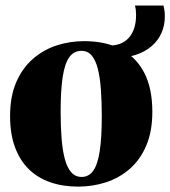

<svg xmlns="http://www.w3.org/2000/svg" viewBox="-20 -682 633 714"><path d="M17.5 -250Q17.5 -323 40 -375.5Q62.5 -428 101.5 -462.2Q140.5 -496.5 189.8 -512.8Q239 -529 293 -529Q372 -529 428.8 -499.8Q485.5 -470.5 516 -412.2Q546.5 -354 546.5 -266.5Q546.5 -193.5 524 -140.8Q501.5 -88 462.8 -54.2Q424 -20.5 374.5 -4.2Q325 12 271 12Q213.5 12 166.8 -4.2Q120 -20.5 86.8 -53.2Q53.5 -86 35.5 -135.2Q17.5 -184.5 17.5 -250ZM283.5 -24Q310.5 -24 327 -47.5Q343.5 -71 351 -121Q358.5 -171 358.5 -249.5Q358.5 -304.5 355.2 -349.2Q352 -394 343.8 -426.2Q335.5 -458.5 320.8 -475.8Q306 -493 283.5 -493Q255 -493 238 -469.8Q221 -446.5 213.2 -396.5Q205.5 -346.5 205.5 -266Q205.5 -212 209 -167.5Q212.5 -123 221 -91Q229.5 -59 244.8 -41.5Q260 -24 283.5 -24ZM405.5 -466.5 387.5 -512.5Q414.5 -513 433 -522Q451.5 -531 463.2 -546.5Q475 -562 480.5 -582.2Q486 -602.5 486 -625Q486 -633.5 485.2 -642.5Q484.5 -651.5 482 -661.5H588Q590 -653.5 591.5 -643.5Q593 -633.5 593 -621Q593 -587 580.2 -558.8Q567.5 -530.5 543.2 -509.8Q519 -489 484.2 -477.8Q449.5 -466.5 405.5 -466.5Z"/></svg>

Font: Merriweather 120pt Black
Style: Regular
Weight: 900
Designer: Eben Sorkin
Foundry: Eben Sorkin
Version: Version 2.100